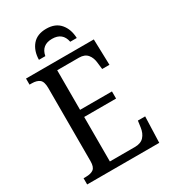

<svg xmlns="http://www.w3.org/2000/svg" viewBox="-216 -1014 994 1121"><g transform="rotate(-30 280.5 -453.5)"><path d="M33 -42H48Q83 -42 100.5 -55.5Q118 -69 118 -108V-601Q118 -644 100 -658.5Q82 -673 48 -673H33V-714H490L495 -540H446L441 -582Q438 -619 419 -642Q400 -665 362 -665H215V-398H430V-350H215V-50H384Q424 -50 444.5 -72.5Q465 -95 470 -132L476 -175H525L519 0H33ZM280 -907Q341 -907 373.5 -869Q406 -831 408 -771H364Q351 -839 280 -839Q209 -839 196 -771H153Q154 -831 186 -869Q218 -907 280 -907Z"/></g></svg>

Font: Noto Serif Narrow
Style: Regular
Weight: 400
Width: 4
Designer: Monotype Design Team
Foundry: Monotype Imaging Inc.
Version: Version 1.001